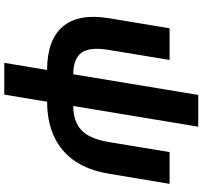

<svg xmlns="http://www.w3.org/2000/svg" viewBox="-44 -672 920 871"><g transform="rotate(90 415.5 -236.0)"><path d="M264.6 204.1 296.9 9.8Q161.1 9.8 100.3 -61Q39.6 -131.8 62 -270.5L107.9 -545.9H251.5L206.1 -270.5Q191.4 -182.1 219.2 -145.5Q247.1 -108.9 316.4 -108.9L410.2 -675.8H554.2L460.4 -108.9Q529.8 -108.9 569.6 -145.5Q609.4 -182.1 624 -270.5L669.4 -545.9H813.5L767.6 -270.5Q745.1 -132.8 661.1 -61.5Q577.1 9.8 440.9 9.8L408.7 204.1Z"/></g></svg>

Font: Inter
Style: Bold Italic
Weight: 700
Italic angle: -9.39999°
Designer: Rasmus Andersson
Foundry: rsms
Version: Version 4.001;git-9221beed3